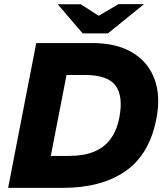

<svg xmlns="http://www.w3.org/2000/svg" viewBox="-20 -908 804 928"><path d="M19.2 0 155.2 -700H425.5Q543.5 -700 620.2 -653.8Q697 -607.5 727.2 -525Q757.4 -442.5 735.4 -331.5Q701.4 -160 585.4 -80Q469.4 0 284 0ZM225.4 -154.4H313.9Q384.1 -154.4 433.7 -174.5Q483.4 -194.6 514 -235.7Q544.6 -276.8 556.7 -339Q576.7 -442.7 538.6 -494.2Q500.4 -545.6 390.2 -545.6H301.6ZM379.7 -746.5 430 -816.4 553.3 -888H676.3L501.4 -746.5ZM379.7 -746.5 258.8 -887.5H370.3L480.6 -816.4L501.4 -746.5Z"/></svg>

Font: REM Medium
Style: Italic
Weight: 500
Italic angle: -11°
Designer: Octavio Pardo
Foundry: Ashler Design
Version: Version 1.005;gftools[0.9.28]